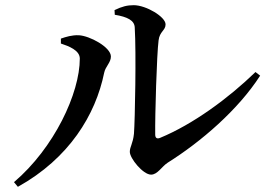

<svg xmlns="http://www.w3.org/2000/svg" viewBox="-20 -722 1040 741"><path d="M423 -665C472 -657 499 -643 500 -616C506 -520 501 -258 497 -206C493 -167 481 -156 481 -136C481 -111 532 -48 563 -48C588 -48 604 -79 627 -94C756 -175 899 -298 984 -430L966 -444C861 -342 724 -242 598 -190C586 -185 579 -189 579 -203C578 -276 585 -513 592 -566C596 -601 619 -604 619 -628C619 -657 544 -702 496 -702C471 -702 451 -697 422 -683ZM288 -496C288 -362 189 -151 34 -19L49 -1C247 -111 349 -279 382 -441C387 -466 408 -480 408 -504C408 -540 326 -584 284 -586C258 -587 235 -580 215 -573V-554C245 -544 288 -528 288 -496Z"/></svg>

Font: Source Han Serif CN SemiBold
Style: Regular
Weight: 600
Designer: Ryoko NISHIZUKA 西塚涼子 (kana & ideographs); Frank Grießhammer (Latin, Greek & Cyrillic); Wenlong ZHANG 张文龙 (bopomofo); San
Foundry: Adobe Systems Incorporated
Version: Version 1.000;PS 1;hotconv 16.6.53;makeotf.lib2.5.65590